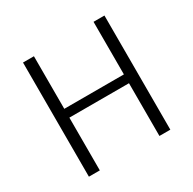

<svg xmlns="http://www.w3.org/2000/svg" viewBox="-153 -848 1011 1005"><g transform="rotate(-30 353.0 -345.0)"><path d="M106.9 0V-689.9H172.9V-372.1H533.2V-689.9H599.1V0H533.2V-318.8H172.9V0Z"/></g></svg>

Font: Acari Sans Light
Style: Regular
Weight: 300
Designer: Alfredo Marco Pradil and Stefan Peev
Foundry: Hanken Design Co.
Version: Version 1.045;January 11, 2019;FontCreator 11.5.0.2425 64-bi